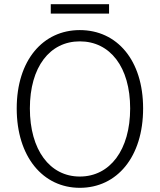

<svg xmlns="http://www.w3.org/2000/svg" viewBox="-20 -886 766 919"><path d="M362 13C540 13 665 -135 665 -367C665 -598 540 -742 362 -742C186 -742 60 -598 60 -367C60 -135 186 13 362 13ZM362 -41C218 -41 123 -169 123 -367C123 -565 218 -688 362 -688C507 -688 603 -565 603 -367C603 -169 507 -41 362 -41ZM223 -821H502V-866H223Z"/></svg>

Font: Noto Sans Japanese Light
Style: Regular
Weight: 300
Designer: Ryoko NISHIZUKA (kana & ideographs); Paul D. Hunt (Latin, Greek & Cyrillic); Wenlong ZHANG (bopomofo); Sandoll Communica
Foundry: Adobe Systems Incorporated
Version: Version 1.000;PS 1;hotconv 1.0.78;makeotf.lib2.5.61930